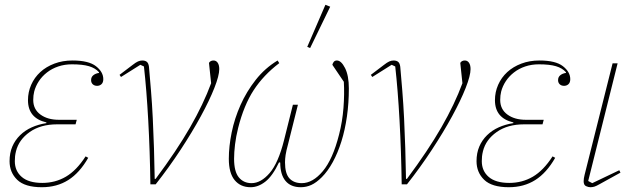

<svg xmlns="http://www.w3.org/2000/svg" viewBox="-20 -771 2687 803"><path d="M219 -251Q150 -251 104.5 -219Q59 -187 47 -139Q44 -127 43 -117.5Q42 -108 42 -97Q42 -56 71 -31Q100 -6 157 -6Q211 -6 255.5 -32Q300 -58 338 -117L349 -111Q313 -48 265.5 -18Q218 12 155 12Q84 12 52 -19Q20 -50 20 -97Q20 -131 31.5 -158Q43 -185 64 -205.5Q85 -226 113 -238.5Q141 -251 174 -256V-259Q97 -277 97 -352Q97 -386 110.5 -416.5Q124 -447 148.5 -469.5Q173 -492 207.5 -505Q242 -518 283 -518Q351 -518 381.5 -494Q412 -470 412 -440Q412 -426 404.5 -419Q397 -412 386 -412Q375 -412 368 -418.5Q361 -425 361 -436Q361 -449 370.5 -456.5Q380 -464 394 -466V-469Q379 -486 352.5 -494Q326 -502 281 -502Q250 -502 223.5 -493Q197 -484 176.5 -468Q156 -452 142.5 -431.5Q129 -411 123 -388Q119 -372 119 -353Q119 -314 149 -292Q179 -270 226 -270H301L296 -251Z M609 0Q607 -140 600 -267.5Q593 -395 582 -493L567 -500L486 -449L480 -458L534 -499Q548 -510 557 -514Q566 -518 575 -518Q587 -518 594 -512.5Q601 -507 603 -492Q607 -447 611.5 -392Q616 -337 619 -276Q622 -215 624 -150.5Q626 -86 627 -23H631Q719 -141 775 -238.5Q831 -336 863 -423L854 -508Q860 -518 873 -518Q884 -518 890.5 -508.5Q897 -499 897 -482Q897 -455 876.5 -403Q856 -351 820 -285Q784 -219 735.5 -145Q687 -71 631 0Z M1226 -333 1185 -169Q1177 -140 1174.5 -123Q1172 -106 1172 -92Q1172 -45 1190.5 -25Q1209 -5 1242 -5Q1288 -5 1330 -55Q1372 -105 1398 -208Q1412 -262 1416.5 -320Q1421 -378 1418 -429L1370 -500Q1372 -508 1376.5 -513Q1381 -518 1389 -518Q1407 -518 1423 -486.5Q1439 -455 1439 -401Q1439 -340 1431 -284Q1423 -228 1408 -180Q1393 -132 1372 -93.5Q1351 -55 1326 -30Q1303 -7 1282 2.5Q1261 12 1238 12Q1196 12 1174 -14.5Q1152 -41 1152 -91L1147 -92Q1120 -35 1090 -11.5Q1060 12 1028 12Q986 12 961.5 -17.5Q937 -47 937 -107Q937 -159 949 -217.5Q961 -276 986 -332Q1011 -388 1049.5 -437Q1088 -486 1141 -518L1148 -507Q1082 -457 1041 -394Q1000 -331 976 -236Q967 -200 963 -167Q959 -134 959 -107Q959 -53 979 -29Q999 -5 1032 -5Q1071 -5 1107.5 -47Q1144 -89 1168 -185L1205 -333ZM1341 -751 1361 -743 1277 -570 1265 -575Z M1660 0Q1658 -140 1651 -267.5Q1644 -395 1633 -493L1618 -500L1537 -449L1531 -458L1585 -499Q1599 -510 1608 -514Q1617 -518 1626 -518Q1638 -518 1645 -512.5Q1652 -507 1654 -492Q1658 -447 1662.5 -392Q1667 -337 1670 -276Q1673 -215 1675 -150.5Q1677 -86 1678 -23H1682Q1770 -141 1826 -238.5Q1882 -336 1914 -423L1905 -508Q1911 -518 1924 -518Q1935 -518 1941.5 -508.5Q1948 -499 1948 -482Q1948 -455 1927.5 -403Q1907 -351 1871 -285Q1835 -219 1786.5 -145Q1738 -71 1682 0Z M2172 -251Q2103 -251 2057.5 -219Q2012 -187 2000 -139Q1997 -127 1996 -117.5Q1995 -108 1995 -97Q1995 -56 2024 -31Q2053 -6 2110 -6Q2164 -6 2208.5 -32Q2253 -58 2291 -117L2302 -111Q2266 -48 2218.5 -18Q2171 12 2108 12Q2037 12 2005 -19Q1973 -50 1973 -97Q1973 -131 1984.5 -158Q1996 -185 2017 -205.5Q2038 -226 2066 -238.5Q2094 -251 2127 -256V-259Q2050 -277 2050 -352Q2050 -386 2063.5 -416.5Q2077 -447 2101.5 -469.5Q2126 -492 2160.5 -505Q2195 -518 2236 -518Q2304 -518 2334.5 -494Q2365 -470 2365 -440Q2365 -426 2357.5 -419Q2350 -412 2339 -412Q2328 -412 2321 -418.5Q2314 -425 2314 -436Q2314 -449 2323.5 -456.5Q2333 -464 2347 -466V-469Q2332 -486 2305.5 -494Q2279 -502 2234 -502Q2203 -502 2176.5 -493Q2150 -484 2129.5 -468Q2109 -452 2095.5 -431.5Q2082 -411 2076 -388Q2072 -372 2072 -353Q2072 -314 2102 -292Q2132 -270 2179 -270H2254L2249 -251Z M2575 -49 2488 -1Q2474 7 2466 9.5Q2458 12 2449 12Q2441 12 2431 7.5Q2421 3 2421 -13Q2421 -24 2425 -40L2542 -506H2563L2440 -14L2457 -5L2570 -59Z"/></svg>

Font: IBM Plex Serif Thin
Style: Italic
Weight: 100
Italic angle: -14°
Designer: Mike Abbink, Paul van der Laan, Pieter van Rosmalen
Foundry: Bold Monday
Version: Version 3.001